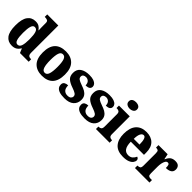

<svg xmlns="http://www.w3.org/2000/svg" viewBox="217 -1948 3132 3132"><g transform="rotate(45 1783.5 -381.5)"><path d="M229 10Q138 10 88 -56.5Q38 -123 38 -267Q38 -412 87.5 -480Q137 -548 227 -548Q278 -548 309 -527.5Q340 -507 360 -477H365Q363 -500 362.5 -531Q362 -562 362 -591V-643Q362 -683 340 -693Q318 -703 287 -703H279V-760H535V-136Q535 -89 552.5 -73Q570 -57 604 -57H611V0H410L380 -73H374Q353 -35 318.5 -12.5Q284 10 229 10ZM283 -68Q328 -68 345 -118.5Q362 -169 362 -269Q362 -367 345.5 -419.5Q329 -472 283 -472Q244 -472 228 -419.5Q212 -367 212 -268Q212 -168 228 -118Q244 -68 283 -68Z M921 10Q802 10 734 -59.5Q666 -129 666 -270Q666 -411 731 -480.5Q796 -550 924 -550Q1042 -550 1110 -480.5Q1178 -411 1178 -270Q1178 -129 1113 -59.5Q1048 10 921 10ZM923 -57Q968 -57 986 -111.5Q1004 -166 1004 -270Q1004 -376 985.5 -429Q967 -482 922 -482Q877 -482 859 -429Q841 -376 841 -270Q841 -166 859.5 -111.5Q878 -57 923 -57Z M1444 10Q1368 10 1324.5 -5.5Q1281 -21 1262.5 -47.5Q1244 -74 1244 -107Q1244 -149 1272.5 -166Q1301 -183 1339 -183Q1339 -117 1368.5 -86.5Q1398 -56 1446 -56Q1492 -56 1511 -74.5Q1530 -93 1530 -118Q1530 -148 1503.5 -166.5Q1477 -185 1418 -205Q1334 -233 1292 -271.5Q1250 -310 1250 -383Q1250 -468 1309.5 -508.5Q1369 -549 1465 -549Q1528 -549 1566 -535Q1604 -521 1621.5 -499Q1639 -477 1639 -453Q1639 -419 1615.5 -401.5Q1592 -384 1540 -384Q1540 -433 1514.5 -459Q1489 -485 1450 -485Q1420 -485 1401 -471Q1382 -457 1382 -430Q1382 -400 1405.5 -382Q1429 -364 1495 -341Q1544 -325 1581 -304Q1618 -283 1639 -250.5Q1660 -218 1660 -169Q1660 -88 1605 -39Q1550 10 1444 10Z M1910 10Q1834 10 1790.5 -5.5Q1747 -21 1728.5 -47.5Q1710 -74 1710 -107Q1710 -149 1738.5 -166Q1767 -183 1805 -183Q1805 -117 1834.5 -86.5Q1864 -56 1912 -56Q1958 -56 1977 -74.5Q1996 -93 1996 -118Q1996 -148 1969.5 -166.5Q1943 -185 1884 -205Q1800 -233 1758 -271.5Q1716 -310 1716 -383Q1716 -468 1775.5 -508.5Q1835 -549 1931 -549Q1994 -549 2032 -535Q2070 -521 2087.5 -499Q2105 -477 2105 -453Q2105 -419 2081.5 -401.5Q2058 -384 2006 -384Q2006 -433 1980.5 -459Q1955 -485 1916 -485Q1886 -485 1867 -471Q1848 -457 1848 -430Q1848 -400 1871.5 -382Q1895 -364 1961 -341Q2010 -325 2047 -304Q2084 -283 2105 -250.5Q2126 -218 2126 -169Q2126 -88 2071 -39Q2016 10 1910 10Z M2317 -623Q2277 -623 2249.5 -642Q2222 -661 2222 -698Q2222 -737 2249.5 -755Q2277 -773 2317 -773Q2355 -773 2383.5 -755Q2412 -737 2412 -698Q2412 -661 2383.5 -642Q2355 -623 2317 -623ZM2163 0V-57H2174Q2201 -57 2218 -72Q2235 -87 2235 -129V-413Q2235 -451 2217.5 -465Q2200 -479 2175 -479H2158V-536H2407V-127Q2407 -86 2424.5 -71.5Q2442 -57 2468 -57H2479V0Z M2793 10Q2664 10 2600.5 -62.5Q2537 -135 2537 -265Q2537 -406 2601 -478Q2665 -550 2782 -550Q2891 -550 2953 -488.5Q3015 -427 3015 -308V-256H2711Q2713 -159 2744.5 -114Q2776 -69 2836 -69Q2884 -69 2913 -94Q2942 -119 2958 -157Q2975 -152 2985.5 -140Q2996 -128 2996 -109Q2996 -81 2975.5 -53.5Q2955 -26 2910.5 -8Q2866 10 2793 10ZM2845 -323Q2845 -398 2831 -439.5Q2817 -481 2787 -481Q2754 -481 2733.5 -440.5Q2713 -400 2713 -323Z M3063 0V-57H3067Q3099 -57 3116.5 -69.5Q3134 -82 3134 -129V-411Q3134 -455 3119 -467Q3104 -479 3074 -479H3070V-536H3281L3300 -443H3305Q3328 -498 3361.5 -523Q3395 -548 3450 -548Q3505 -548 3529 -522Q3553 -496 3553 -455Q3553 -404 3516.5 -380.5Q3480 -357 3419 -357Q3419 -399 3411.5 -421Q3404 -443 3378 -443Q3354 -443 3338.5 -418Q3323 -393 3315.5 -355Q3308 -317 3308 -279V-124Q3308 -80 3324 -68.5Q3340 -57 3366 -57H3398V0Z"/></g></svg>

Font: Noto Serif Armenian SemiCondensed ExtraBold
Style: Regular
Weight: 800
Width: 4
Designer: Monotype Design Team
Foundry: Monotype Imaging Inc.
Version: Version 2.008; ttfautohint (v1.8.4.7-5d5b)